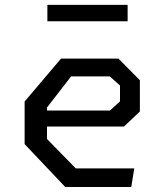

<svg xmlns="http://www.w3.org/2000/svg" viewBox="-20 -748 660 768"><path d="M169.5 -663H490.5V-728.5H169.5ZM241 0H505L517 -74.5H283L168 -192V-242H476L539.5 -302V-427L454 -513.5H224L78.5 -342V-171.5ZM264.5 -442.5H419L460 -406V-342.5L420 -306H168V-318Z"/></svg>

Font: FontWithASyntaxHighlighterNightOwl
Style: Regular
Weight: 400
Designer: Riley Cran & the Lettermatic Team
Foundry: Lettermatic
Version: Version 1.000 (FontWithASyntaxHighlighterNightOwl)